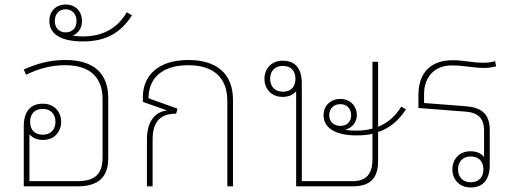

<svg xmlns="http://www.w3.org/2000/svg" viewBox="-20 -823 2290 848"><path d="M458 -390C458 -495 398 -558 270 -558C193 -558 140 -540 85 -516L95 -493C152 -520 204 -535 268 -535C376 -535 433 -483 433 -385V-128C433 -59 404 -23 323 -23H110V-230C123 -215 142 -205 170 -205C221 -205 250 -242 250 -285C250 -328 221 -365 169 -365C112 -365 85 -327 85 -266V0H322C418 0 458 -44 458 -124ZM169 -228C132 -228 113 -251 113 -285C113 -319 132 -342 169 -342C204 -342 225 -319 225 -285C225 -251 204 -228 169 -228Z M346 -640C450 -640 513 -679 563 -755L540 -769C497 -694 428 -662 346 -662C334 -662 316 -663 301 -666C328 -676 342 -701 342 -730C342 -774 313 -803 270 -803C227 -803 198 -774 198 -730C198 -671 252 -640 346 -640ZM270 -680C241 -680 222 -700 222 -730C222 -761 241 -782 270 -782C299 -782 318 -761 318 -730C318 -700 300 -680 270 -680Z M812 -558C676 -558 611 -487 611 -394V-373L716 -336V-335C660 -328 629 -280 629 -209V0H654V-205C654 -276 679 -321 758 -321L764 -343L636 -389C636 -478 696 -535 812 -535C921 -535 984 -482 984 -377V0H1009V-382C1009 -496 939 -558 812 -558Z M1554 -225C1580 -225 1604 -227 1625 -232V-119C1625 -58 1600 -23 1539 -23H1313V-456C1313 -517 1286 -555 1229 -555C1177 -555 1148 -518 1148 -475C1148 -432 1177 -395 1228 -395C1256 -395 1275 -405 1288 -420V0H1537C1622 0 1650 -42 1650 -114V-240C1702 -257 1741 -291 1773 -340L1752 -352C1726 -308 1691 -280 1650 -263V-550H1625V-255C1603 -249 1579 -246 1554 -246C1535 -246 1519 -247 1505 -250C1538 -259 1556 -286 1556 -314C1556 -356 1526 -386 1483 -386C1440 -386 1409 -356 1409 -314C1409 -259 1460 -225 1554 -225ZM1229 -418C1194 -418 1173 -441 1173 -475C1173 -509 1194 -532 1229 -532C1266 -532 1285 -509 1285 -475C1285 -441 1266 -418 1229 -418ZM1483 -267C1454 -267 1434 -286 1434 -314C1434 -343 1454 -363 1483 -363C1512 -363 1531 -343 1531 -314C1531 -286 1513 -267 1483 -267Z M2143 -250C2143 -322 2104 -349 2035 -354L1853 -368V-407C1853 -486 1902 -534 1974 -534C2032 -534 2071 -523 2116 -523C2137 -523 2151 -525 2171 -530L2167 -553C2146 -547 2134 -546 2110 -546C2069 -546 2026 -557 1979 -557C1879 -557 1828 -498 1828 -404V-346L2036 -330C2091 -326 2118 -301 2118 -246V-130C2105 -145 2086 -155 2058 -155C2007 -155 1978 -118 1978 -75C1978 -32 2007 5 2059 5C2116 5 2143 -33 2143 -94ZM2059 -132C2096 -132 2115 -109 2115 -75C2115 -41 2096 -18 2059 -18C2024 -18 2003 -41 2003 -75C2003 -109 2024 -132 2059 -132Z"/></svg>

Font: Noto Sans Thai Looped Thin
Style: Regular
Weight: 100
Designer: Sasikarn Vongin, Ben Mitchell
Foundry: The Fontpad Ltd
Version: Version 1.001